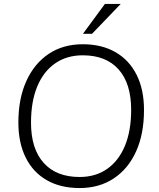

<svg xmlns="http://www.w3.org/2000/svg" viewBox="-20 -944 805 972"><path d="M383 8Q286 8 216.5 -32Q147 -72 110 -146.5Q73 -221 73 -324Q73 -445 113.5 -534Q154 -623 227 -671.5Q300 -720 399 -720Q495 -720 564.5 -680Q634 -640 671.5 -565.5Q709 -491 709 -387Q709 -266 669 -177.5Q629 -89 555.5 -40.5Q482 8 383 8ZM383 -48Q464 -48 522.5 -89Q581 -130 612.5 -206Q644 -282 644 -388Q644 -521 580.5 -592.5Q517 -664 399 -664Q318 -664 259 -623Q200 -582 168.5 -506Q137 -430 137 -323Q137 -191 201 -119.5Q265 -48 383 -48ZM446 -773H400L511 -924H591Z"/></svg>

Font: Muli Light
Style: Italic
Weight: 300
Italic angle: -4.541°
Designer: Vernon Adams
Foundry: Vernon Adams
Version: Version 2.100; ttfautohint (v1.8.1.43-b0c9)